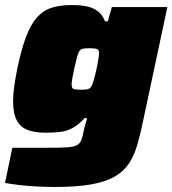

<svg xmlns="http://www.w3.org/2000/svg" viewBox="-37 -538 686 764"><path d="M181 206Q146 206 108.5 204Q71 202 38 198Q5 194 -17 190L12 50Q35 50 58 50Q81 50 104 50Q127 50 150 50Q199 50 226.5 48.5Q254 47 267.5 40.5Q281 34 286.5 19.5Q292 5 297 -21Q299 -32 302.5 -43.5Q306 -55 310 -68H300Q275 -41 251.5 -28.5Q228 -16 202.5 -13Q177 -10 143 -10Q102 -10 73 -21Q44 -32 29.5 -59.5Q15 -87 15 -136Q15 -162 19.5 -194Q24 -226 32 -266Q48 -342 66.5 -391Q85 -440 109.5 -468Q134 -496 168 -507Q202 -518 251 -518Q279 -518 304.5 -513.5Q330 -509 350 -495Q370 -481 381 -453H392L408 -510H629L532 -55Q521 -1 508.5 41Q496 83 475 114Q454 145 418 165.5Q382 186 324.5 196Q267 206 181 206ZM286 -181Q301 -181 309.5 -182.5Q318 -184 323 -189.5Q328 -195 332 -206Q335 -215 338.5 -228Q342 -241 345.5 -256Q349 -271 351.5 -285Q354 -299 355.5 -310Q357 -321 357 -326Q357 -340 348.5 -343Q340 -346 321 -346Q304 -346 294.5 -344.5Q285 -343 279.5 -335.5Q274 -328 269.5 -311Q265 -294 258 -263Q253 -240 250.5 -224.5Q248 -209 248 -202Q248 -192 251.5 -187.5Q255 -183 264 -182Q273 -181 286 -181Z"/></svg>

Font: Saira SemiExpanded Black
Style: Italic
Weight: 900
Width: 6
Italic angle: -12°
Designer: Hector Gatti with collaboration of the Omnibus-Type team
Foundry: Omnibus-Type
Version: Version 1.101